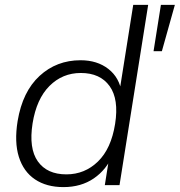

<svg xmlns="http://www.w3.org/2000/svg" viewBox="-20 -756 734 784"><path d="M239 8Q170 8 123 -23.5Q76 -55 57 -115.5Q38 -176 52 -262Q72 -382 141.5 -446Q211 -510 309 -510Q377 -510 422.5 -474.5Q468 -439 477 -377H467L524 -736H585L468 0H408L428 -126H442Q415 -63 363 -27.5Q311 8 239 8ZM251 -44Q326 -44 380 -96.5Q434 -149 450 -250Q466 -351 427.5 -404.5Q389 -458 310 -458Q235 -458 182 -405Q129 -352 113 -252Q97 -150 134.5 -97Q172 -44 251 -44ZM607 -547 637 -736H694L641 -547Z"/></svg>

Font: Mulish ExtraLight Light
Style: Italic
Weight: 300
Italic angle: -9°
Version: Version 3.603